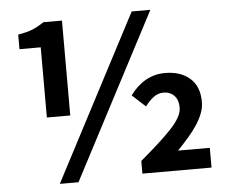

<svg xmlns="http://www.w3.org/2000/svg" viewBox="-53 -816 1055 891"><g transform="rotate(-5 474.0 -370.0)"><path d="M157 -625H58V-693Q101 -700 127 -711Q153 -722 180 -740H266V-298H157ZM592 -754H679L277 14H190ZM576 -59Q621 -97 657.5 -130Q694 -163 720.5 -191Q747 -219 761 -243.5Q775 -268 775 -290Q775 -326 756 -346Q737 -366 705 -366Q681 -366 660 -350.5Q639 -335 620 -309L558 -366Q590 -410 631 -433Q672 -456 721 -456Q793 -456 836.5 -418Q880 -380 880 -308Q880 -280 869.5 -253.5Q859 -227 841.5 -200.5Q824 -174 800.5 -147Q777 -120 750 -92H898V0H576Z"/></g></svg>

Font: SpoqaHanSans-Bold
Style: Regular
Weight: 700
Designer: [Spoqa Han Sans] Dong-huui Kim \uAE40 \uB3D9 \uD718   [Noto Sans] Ryoko NISHIZUKA \u897F \u585A \u6DBC \u5B50  (kana & i
Foundry: Spoqa (http://www.spoqa-han-sans.com)
Version: Version 2.000